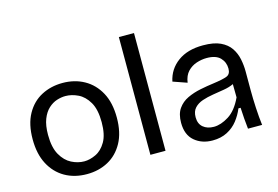

<svg xmlns="http://www.w3.org/2000/svg" viewBox="-93 -896 1596 1104"><g transform="rotate(-15 705.0 -344.0)"><path d="M302 13Q228 13 171.5 -19.5Q115 -52 83 -113Q51 -174 51 -261Q51 -351 84.5 -411Q118 -471 174.5 -500.5Q231 -530 300 -530Q372 -530 428.5 -498.5Q485 -467 518 -406.5Q551 -346 551 -257Q551 -168 518 -108Q485 -48 429 -17.5Q373 13 302 13ZM306 -62Q339 -62 375 -79Q411 -96 435.5 -138Q460 -180 460 -254Q460 -330 434.5 -373.5Q409 -417 371.5 -435Q334 -453 297 -453Q272 -453 245.5 -444.5Q219 -436 195.5 -414.5Q172 -393 157.5 -356Q143 -319 143 -263Q143 -188 168 -144Q193 -100 230.5 -81Q268 -62 306 -62Z M682 0V-701H772V0Z M1050 13Q986 13 943 -23.5Q900 -60 900 -132Q900 -184 922 -215.5Q944 -247 980 -264Q1016 -281 1058 -289.5Q1100 -298 1139 -303Q1197 -311 1220.5 -320.5Q1244 -330 1244 -363Q1244 -401 1218.5 -427.5Q1193 -454 1138 -454Q1108 -454 1077.5 -444Q1047 -434 1024.5 -410.5Q1002 -387 996 -345L913 -374Q928 -445 986 -487.5Q1044 -530 1136 -530Q1201 -530 1240 -511.5Q1279 -493 1299.5 -462.5Q1320 -432 1327.5 -395Q1335 -358 1335 -321V-209Q1335 -162 1338 -104.5Q1341 -47 1347 0H1263Q1256 -61 1253 -127H1240Q1225 -90 1200 -58Q1175 -26 1137.5 -6.5Q1100 13 1050 13ZM1077 -61Q1119 -61 1166 -90.5Q1213 -120 1246 -191L1245 -270Q1220 -258 1187 -252.5Q1154 -247 1119.5 -241.5Q1085 -236 1055.5 -226Q1026 -216 1007.5 -196Q989 -176 989 -141Q989 -102 1013.5 -81.5Q1038 -61 1077 -61Z"/></g></svg>

Font: Bricolage Grotesque 10pt
Style: Regular
Weight: 400
Designer: Mathieu Triay
Foundry: Atelier Triay
Version: Version 1.000; ttfautohint (v1.8.4.7-5d5b);gftools[0.9.32]